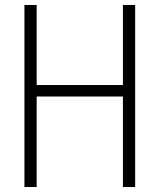

<svg xmlns="http://www.w3.org/2000/svg" viewBox="-20 -750 640 770"><path d="M78 0V-730H127V-409H473V-730H522V0H473V-363H127V0Z"/></svg>

Font: M PLUS Code Latin 60 Light
Style: Regular
Weight: 300
Width: 7
Monospace: yes
Designer: Coji Morishita
Foundry: UNDERFOREST DESIGN
Version: Version 1.005; ttfautohint (v1.8.3)